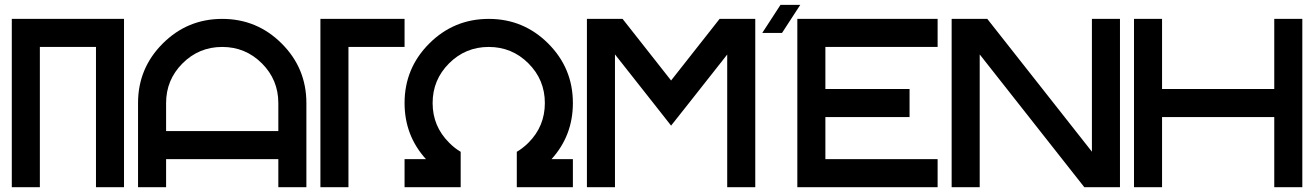

<svg xmlns="http://www.w3.org/2000/svg" viewBox="-20 -782 5489 802"><path d="M498 0H380.9V-585.9H146.5V0H29.3V-703.1H498Z M556.6 -351.6Q556.6 -497.1 659.7 -600.1Q762.7 -703.1 908.2 -703.1Q1053.7 -703.1 1156.7 -600.1Q1259.8 -497.1 1259.8 -351.6V0H1142.6V-117.2H673.8V0H556.6ZM1142.6 -234.4V-351.6Q1142.6 -448.7 1074 -517.3Q1005.4 -585.9 908.2 -585.9Q811 -585.9 742.4 -517.3Q673.8 -448.7 673.8 -351.6V-234.4Z M1669.9 -703.1V-585.9H1435.5V0H1318.4V-703.1Z M2283.7 -117.2H2373V0H2138.7V-147.9Q2164.6 -163.1 2187.5 -186Q2255.9 -254.4 2255.9 -351.6Q2255.9 -448.7 2187.3 -517.3Q2118.7 -585.9 2021.5 -585.9Q1924.3 -585.9 1855.7 -517.3Q1787.1 -448.7 1787.1 -351.6Q1787.1 -254.4 1856 -186Q1878.4 -163.1 1904.3 -147.9V0H1669.9V-117.2H1759.3Q1669.9 -215.8 1669.9 -351.6Q1669.9 -497.1 1772.9 -600.1Q1876 -703.1 2021.5 -703.1Q2167 -703.1 2270 -600.1Q2373 -497.1 2373 -351.6Q2373 -215.8 2283.7 -117.2Z M2548.8 -554.7V0H2431.6V-703.1H2580.6L2783.2 -445.8L2985.8 -703.1H3134.8V0H3017.6V-554.2L2857.9 -351.6L2783.2 -257.3L2709 -351.6Z M3896.5 -703.1V-585.9H3427.7V-410.2H3779.3V-293H3427.7V-117.2H3896.5V0H3310.5V-703.1ZM3322.8 -761.7 3246.6 -644.5H3164.1L3240.2 -761.7Z M4072.3 -554.7V0H3955.1V-703.1H4104L4541 -148.4V-703.1H4658.2V0H4509.3Z M4834 -293V0H4716.8V-703.1H4834V-410.2H5302.7V-703.1H5419.9V0H5302.7V-293Z"/></svg>

Font: Gerhaus
Style: Regular
Weight: 400
Designer: GGBotNet
Foundry: GGBotNet
Version: 1.01